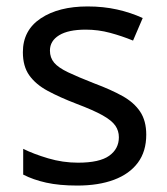

<svg xmlns="http://www.w3.org/2000/svg" viewBox="-20 -566 519 596"><path d="M434 -148Q434 -96 408 -61Q382 -26 334 -8Q286 10 220 10Q164 10 123.5 1Q83 -8 52 -24V-104Q84 -88 129.5 -74.5Q175 -61 222 -61Q289 -61 319 -82.5Q349 -104 349 -140Q349 -160 338 -176Q327 -192 298.5 -208Q270 -224 217 -244Q165 -264 128 -284Q91 -304 71 -332Q51 -360 51 -404Q51 -472 106.5 -509Q162 -546 252 -546Q301 -546 343.5 -536.5Q386 -527 423 -510L393 -440Q359 -454 322 -464Q285 -474 246 -474Q192 -474 163.5 -456.5Q135 -439 135 -409Q135 -387 148 -371.5Q161 -356 191.5 -341.5Q222 -327 273 -307Q324 -288 360 -268Q396 -248 415 -219.5Q434 -191 434 -148Z"/></svg>

Font: umalayalam25
Style: Book
Weight: 400
Designer: Jelle Bosma - Monotype Design Team
Foundry: Monotype Imaging Inc.
Version: Version 2.003